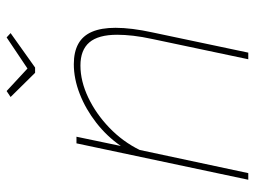

<svg xmlns="http://www.w3.org/2000/svg" viewBox="-115 -655 770 580"><g transform="rotate(-90 270.0 -365.0)"><path d="M127 -519H147L119 -385Q148 -427 189 -459Q230 -491 276 -509Q322 -527 366 -527Q403 -527 427.5 -513.5Q452 -500 464 -472Q476 -444 476 -401Q476 -377 472.5 -349Q469 -321 462 -289L401 0H381L442 -289Q449 -321 452 -347.5Q455 -374 455 -396Q455 -453 432 -480Q409 -507 362 -507Q315 -507 265.5 -483.5Q216 -460 174 -419.5Q132 -379 107 -328L37 0H17ZM267 -718 285 -730 353 -667 447 -730 460 -718 356 -644H340Z"/></g></svg>

Font: Raleway Thin
Style: Italic
Weight: 100
Italic angle: -12°
Designer: Matt McInerney, Pablo Impallari, Rodrigo Fuenzalida
Foundry: Matt McInerney, Pablo Impallari, Rodrigo Fuenzalida
Version: Version 4.026